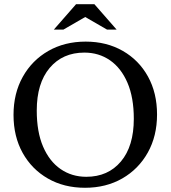

<svg xmlns="http://www.w3.org/2000/svg" viewBox="-20 -878 808 909"><path d="M385.5 -681Q484.5 -681 561 -637.2Q637.5 -593.5 680.5 -515.8Q723.5 -438 723.5 -336Q723.5 -234 679.8 -155.8Q636 -77.5 559 -33.2Q482 11 382.5 11Q283 11 206.8 -32.8Q130.5 -76.5 87.2 -154.2Q44 -232 44 -334Q44 -436 87.8 -514.2Q131.5 -592.5 208.8 -636.8Q286 -681 385.5 -681ZM388.5 -41Q491.5 -41 552.5 -113.5Q613.5 -186 613.5 -315.5Q613.5 -416.5 583.5 -486.2Q553.5 -556 500.8 -592.5Q448 -629 379.5 -629Q276.5 -629 215.2 -556.5Q154 -484 154 -354.5Q154 -253.5 184 -183.8Q214 -114 267 -77.5Q320 -41 388.5 -41ZM486.5 -738 383.5 -797.5 280.5 -738H235L340 -858H427L532 -738Z"/></svg>

Font: Newsreader Text Medium
Style: Regular
Weight: 500
Designer: Hugues Gentile
Foundry: Production Type
Version: Version 1.001